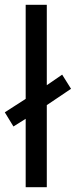

<svg xmlns="http://www.w3.org/2000/svg" viewBox="-29 -780 316 800"><path d="M78 0V-285L27 -253L-9 -312L78 -368V-760H166V-425L230 -469L267 -410L166 -342V0Z"/></svg>

Font: Noto Sans Chorasmian
Style: Regular
Weight: 400
Designer: Federico Parra Barrios
Foundry: Google LLC
Version: Version 1.004; ttfautohint (v1.8.4.7-5d5b)